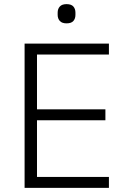

<svg xmlns="http://www.w3.org/2000/svg" viewBox="-20 -909 614 929"><path d="M507 0H99V-698H507V-645H159V-380H490V-327H159V-53H507ZM302 -796Q280 -796 269.5 -807.5Q259 -819 259 -837V-848Q259 -866 269.5 -877.5Q280 -889 302 -889Q325 -889 335 -877.5Q345 -866 345 -848V-837Q345 -819 335 -807.5Q325 -796 302 -796Z"/></svg>

Font: IBM Plex Sans Light
Style: Regular
Weight: 300
Designer: Mike Abbink, Paul van der Laan, Pieter van Rosmalen
Foundry: Bold Monday
Version: Version 3.201